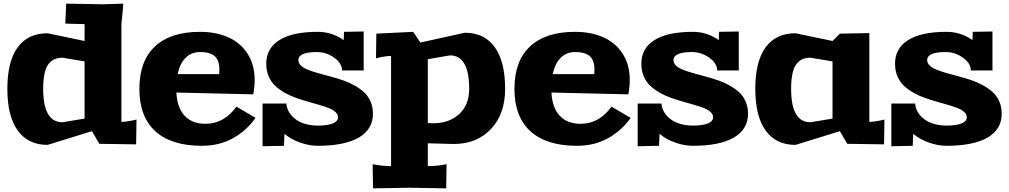

<svg xmlns="http://www.w3.org/2000/svg" viewBox="-20 -783 5486 1044"><path d="M20 -299.8Q20 -448.7 75.9 -525.4Q131.8 -602.1 238.8 -602.1L439.9 -560.1V-651.9Q415.5 -651.9 361.8 -653.8L335 -654.8L339.8 -763.2L540 -759.8L649.9 -763.2Q649.9 -741.2 645 -700.9Q640.1 -660.6 640.1 -642.1V-120.1Q659.7 -120.1 695.8 -127L722.2 -132.8L720.2 2L520 -1L480 -69.8L238.8 4.9Q132.8 4.9 76.4 -73.2Q20 -151.4 20 -299.8ZM214.8 -299.8Q214.8 -118.2 319.8 -118.2L439.9 -138.2V-449.2L319.8 -469.2Q266.6 -469.2 240.7 -430.4Q214.8 -391.6 214.8 -299.8Z M1067.9 -609.9Q1154.8 -609.9 1221.4 -580.1Q1288.1 -550.3 1326.4 -490.5Q1364.7 -430.7 1364.7 -348.1Q1364.7 -310.1 1356.9 -270L939 -279.8Q943.4 -197.3 983.9 -153.6Q1024.4 -109.9 1097.7 -109.9Q1198.2 -109.9 1265.6 -203.1L1369.6 -142.1Q1321.3 -73.2 1247.1 -31.7Q1172.9 9.8 1077.6 9.8Q911.6 9.8 824.7 -69.3Q737.8 -148.4 737.8 -299.8Q737.8 -451.2 822.5 -530.5Q907.2 -609.9 1067.9 -609.9ZM945.8 -379.9H1171.9Q1172.9 -387.7 1172.9 -401.9Q1172.9 -432.6 1164.6 -452.9Q1156.2 -473.1 1140.6 -482.9Q1125 -492.7 1108.2 -496.3Q1091.3 -500 1067.9 -500Q1020.5 -500 989.3 -468.8Q958 -437.5 945.8 -379.9Z M1407.7 12.2V-220.2H1536.6Q1540.5 -181.6 1565.9 -153.8Q1591.3 -126 1627.9 -113Q1664.6 -100.1 1707.5 -100.1Q1761.2 -100.1 1789.6 -111.8Q1817.9 -123.5 1817.9 -145Q1817.9 -161.1 1804.4 -173.6Q1791 -186 1768.6 -195.1Q1746.1 -204.1 1716.8 -212.4Q1687.5 -220.7 1655.3 -230Q1623 -239.3 1590.6 -250.5Q1558.1 -261.7 1528.8 -278.3Q1499.5 -294.9 1477.1 -315.7Q1454.6 -336.4 1441.2 -367.4Q1427.7 -398.4 1427.7 -436Q1427.7 -520.5 1499.3 -565.2Q1570.8 -609.9 1707.5 -609.9Q1785.2 -609.9 1848.6 -564.9L1850.6 -609.9L1957.5 -611.8V-399.9H1839.8Q1839.8 -439 1796.9 -469.5Q1753.9 -500 1702.6 -500Q1602.5 -500 1602.5 -456.1Q1602.5 -439.5 1616.5 -426.3Q1630.4 -413.1 1653.8 -403.8Q1677.2 -394.5 1707.5 -386Q1737.8 -377.4 1771.5 -368.4Q1805.2 -359.4 1838.9 -348.4Q1872.6 -337.4 1902.8 -321Q1933.1 -304.7 1956.5 -284.2Q1980 -263.7 1993.9 -233.2Q2007.8 -202.6 2007.8 -165Q2007.8 -79.6 1930.7 -34.9Q1853.5 9.8 1707.5 9.8Q1662.1 9.8 1612.3 -7.6Q1562.5 -24.9 1526.9 -55.2L1523.9 9.8Z M2006.3 109.9 2030.3 113.8Q2064 120.1 2106.4 120.1V-479Q2086.4 -479 2050.3 -472.2L2024.4 -465.8L2026.4 -600.1L2226.6 -609.9L2266.1 -551.8L2507.3 -605Q2613.8 -605 2670.2 -526.6Q2726.6 -448.2 2726.6 -299.8Q2726.6 -163.1 2649.7 -81.5Q2572.8 0 2446.3 0L2306.2 -3.9V120.1Q2350.6 120.1 2384.3 113.8L2408.2 109.9L2406.2 241.2L2206.5 237.8L2008.3 241.2ZM2306.2 -113.8 2336.4 -112.8Q2421.9 -112.8 2476.6 -162.6Q2531.2 -212.4 2531.2 -299.8Q2531.2 -481.9 2426.3 -481.9L2306.2 -460.9Z M3107.4 -609.9Q3194.3 -609.9 3261 -580.1Q3327.6 -550.3 3366 -490.5Q3404.3 -430.7 3404.3 -348.1Q3404.3 -310.1 3396.5 -270L2978.5 -279.8Q2982.9 -197.3 3023.4 -153.6Q3064 -109.9 3137.2 -109.9Q3237.8 -109.9 3305.2 -203.1L3409.2 -142.1Q3360.8 -73.2 3286.6 -31.7Q3212.4 9.8 3117.2 9.8Q2951.2 9.8 2864.3 -69.3Q2777.3 -148.4 2777.3 -299.8Q2777.3 -451.2 2862.1 -530.5Q2946.8 -609.9 3107.4 -609.9ZM2985.4 -379.9H3211.4Q3212.4 -387.7 3212.4 -401.9Q3212.4 -432.6 3204.1 -452.9Q3195.8 -473.1 3180.2 -482.9Q3164.6 -492.7 3147.7 -496.3Q3130.9 -500 3107.4 -500Q3060.1 -500 3028.8 -468.8Q2997.6 -437.5 2985.4 -379.9Z M3447.3 12.2V-220.2H3576.2Q3580.1 -181.6 3605.5 -153.8Q3630.9 -126 3667.5 -113Q3704.1 -100.1 3747.1 -100.1Q3800.8 -100.1 3829.1 -111.8Q3857.4 -123.5 3857.4 -145Q3857.4 -161.1 3844 -173.6Q3830.6 -186 3808.1 -195.1Q3785.6 -204.1 3756.3 -212.4Q3727.1 -220.7 3694.8 -230Q3662.6 -239.3 3630.1 -250.5Q3597.7 -261.7 3568.4 -278.3Q3539.1 -294.9 3516.6 -315.7Q3494.1 -336.4 3480.7 -367.4Q3467.3 -398.4 3467.3 -436Q3467.3 -520.5 3538.8 -565.2Q3610.4 -609.9 3747.1 -609.9Q3824.7 -609.9 3888.2 -564.9L3890.1 -609.9L3997.1 -611.8V-399.9H3879.4Q3879.4 -439 3836.4 -469.5Q3793.5 -500 3742.2 -500Q3642.1 -500 3642.1 -456.1Q3642.1 -439.5 3656 -426.3Q3669.9 -413.1 3693.4 -403.8Q3716.8 -394.5 3747.1 -386Q3777.3 -377.4 3811 -368.4Q3844.7 -359.4 3878.4 -348.4Q3912.1 -337.4 3942.4 -321Q3972.7 -304.7 3996.1 -284.2Q4019.5 -263.7 4033.4 -233.2Q4047.4 -202.6 4047.4 -165Q4047.4 -79.6 3970.2 -34.9Q3893.1 9.8 3747.1 9.8Q3701.7 9.8 3651.9 -7.6Q3602.1 -24.9 3566.4 -55.2L3563.5 9.8Z M4086.9 -299.8Q4086.9 -448.7 4142.8 -525.4Q4198.7 -602.1 4305.7 -602.1L4506.8 -560.1L4546.9 -600.1L4707 -603V-120.1Q4726.6 -120.1 4762.7 -127L4789.1 -132.8L4787.1 2L4586.9 -1L4546.9 -69.8L4305.7 4.9Q4199.2 4.9 4143.1 -73.2Q4086.9 -151.4 4086.9 -299.8ZM4281.7 -299.8Q4281.7 -118.2 4386.7 -118.2L4506.8 -138.2V-449.2L4386.7 -469.2Q4333.5 -469.2 4307.6 -430.4Q4281.7 -391.6 4281.7 -299.8Z M4826.7 12.2V-220.2H4955.6Q4959.5 -181.6 4984.9 -153.8Q5010.3 -126 5046.9 -113Q5083.5 -100.1 5126.5 -100.1Q5180.2 -100.1 5208.5 -111.8Q5236.8 -123.5 5236.8 -145Q5236.8 -161.1 5223.4 -173.6Q5210 -186 5187.5 -195.1Q5165 -204.1 5135.7 -212.4Q5106.4 -220.7 5074.2 -230Q5042 -239.3 5009.5 -250.5Q4977.1 -261.7 4947.8 -278.3Q4918.5 -294.9 4896 -315.7Q4873.5 -336.4 4860.1 -367.4Q4846.7 -398.4 4846.7 -436Q4846.7 -520.5 4918.2 -565.2Q4989.7 -609.9 5126.5 -609.9Q5204.1 -609.9 5267.6 -564.9L5269.5 -609.9L5376.5 -611.8V-399.9H5258.8Q5258.8 -439 5215.8 -469.5Q5172.9 -500 5121.6 -500Q5021.5 -500 5021.5 -456.1Q5021.5 -439.5 5035.4 -426.3Q5049.3 -413.1 5072.8 -403.8Q5096.2 -394.5 5126.5 -386Q5156.7 -377.4 5190.4 -368.4Q5224.1 -359.4 5257.8 -348.4Q5291.5 -337.4 5321.8 -321Q5352.1 -304.7 5375.5 -284.2Q5398.9 -263.7 5412.8 -233.2Q5426.8 -202.6 5426.8 -165Q5426.8 -79.6 5349.6 -34.9Q5272.5 9.8 5126.5 9.8Q5081.1 9.8 5031.2 -7.6Q4981.4 -24.9 4945.8 -55.2L4942.9 9.8Z"/></svg>

Font: Zantroke
Style: Regular
Weight: 500
Foundry: gluk
Version: Version 0.36